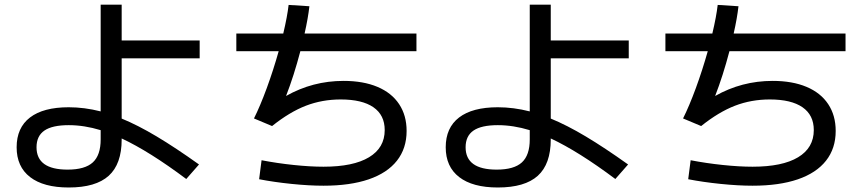

<svg xmlns="http://www.w3.org/2000/svg" viewBox="-20 -791 3790 839"><path d="M52.7 -147.5Q52.7 -232.9 111.1 -277.6Q169.4 -322.3 280.3 -322.3Q349.1 -322.3 419.9 -304.2V-770.5H511.7V-614.3H852.5V-536.1H511.7V-272.9Q582 -244.1 664.6 -194.8Q747.1 -145.5 849.6 -72.3L793.9 -8.8Q632.8 -129.4 511.7 -186V-181.6Q511.7 -74.2 455.1 -22.9Q398.4 28.3 280.3 28.3Q170.4 28.3 111.6 -17.1Q52.7 -62.5 52.7 -147.5ZM275.4 -49.8Q351.1 -49.8 385.5 -81.3Q419.9 -112.8 419.9 -181.6V-222.2Q348.1 -244.1 280.3 -244.1Q208.5 -244.1 174.1 -220.5Q139.6 -196.8 139.6 -147.5Q139.6 -49.8 275.4 -49.8Z M1112.3 -7.8 1123 -90.8Q1191.4 -77.6 1263.2 -70.1Q1335 -62.5 1393.6 -62.5Q1523.9 -62.5 1592.5 -103.8Q1661.1 -145 1661.1 -222.7Q1661.1 -288.1 1611.8 -322.3Q1562.5 -356.4 1468.8 -356.4Q1387.7 -356.4 1316.4 -328.9Q1245.1 -301.3 1168.9 -240.2L1089.8 -273.4Q1116.7 -327.1 1145.8 -406.2Q1174.8 -485.4 1197.8 -567.4H1012.7V-644.5H1217.8Q1235.4 -718.8 1241.2 -769.5L1332 -763.7Q1326.2 -711.9 1311 -644.5H1799.8V-567.4H1292.5Q1264.2 -459.5 1230 -371.6Q1346.2 -437.5 1481.4 -437.5Q1567.4 -437.5 1629.4 -411.4Q1691.4 -385.3 1724.1 -335.9Q1756.8 -286.6 1756.8 -218.8Q1756.8 -142.6 1714.6 -88.9Q1672.4 -35.2 1591.1 -7.3Q1509.8 20.5 1393.6 20.5Q1331.1 20.5 1254.4 12.7Q1177.7 4.9 1112.3 -7.8Z M1927.7 -147.5Q1927.7 -232.9 1986.1 -277.6Q2044.4 -322.3 2155.3 -322.3Q2224.1 -322.3 2294.9 -304.2V-770.5H2386.7V-614.3H2727.5V-536.1H2386.7V-272.9Q2457 -244.1 2539.6 -194.8Q2622.1 -145.5 2724.6 -72.3L2668.9 -8.8Q2507.8 -129.4 2386.7 -186V-181.6Q2386.7 -74.2 2330.1 -22.9Q2273.4 28.3 2155.3 28.3Q2045.4 28.3 1986.6 -17.1Q1927.7 -62.5 1927.7 -147.5ZM2150.4 -49.8Q2226.1 -49.8 2260.5 -81.3Q2294.9 -112.8 2294.9 -181.6V-222.2Q2223.1 -244.1 2155.3 -244.1Q2083.5 -244.1 2049.1 -220.5Q2014.6 -196.8 2014.6 -147.5Q2014.6 -49.8 2150.4 -49.8Z M2987.3 -7.8 2998 -90.8Q3066.4 -77.6 3138.2 -70.1Q3210 -62.5 3268.6 -62.5Q3398.9 -62.5 3467.5 -103.8Q3536.1 -145 3536.1 -222.7Q3536.1 -288.1 3486.8 -322.3Q3437.5 -356.4 3343.8 -356.4Q3262.7 -356.4 3191.4 -328.9Q3120.1 -301.3 3043.9 -240.2L2964.8 -273.4Q2991.7 -327.1 3020.8 -406.2Q3049.8 -485.4 3072.8 -567.4H2887.7V-644.5H3092.8Q3110.4 -718.8 3116.2 -769.5L3207 -763.7Q3201.2 -711.9 3186 -644.5H3674.8V-567.4H3167.5Q3139.2 -459.5 3105 -371.6Q3221.2 -437.5 3356.4 -437.5Q3442.4 -437.5 3504.4 -411.4Q3566.4 -385.3 3599.1 -335.9Q3631.8 -286.6 3631.8 -218.8Q3631.8 -142.6 3589.6 -88.9Q3547.4 -35.2 3466.1 -7.3Q3384.8 20.5 3268.6 20.5Q3206.1 20.5 3129.4 12.7Q3052.7 4.9 2987.3 -7.8Z"/></svg>

Font: Pretendard JP Medium
Style: Regular
Weight: 500
Designer: Base glyphs from Inter by Rasmus Andersson; Hangeul glyphs from Noto Sans CJK(Source Han Sans) by Jang Soo-young and Kan
Foundry: Kil Hyung-jin
Version: Version 1.309